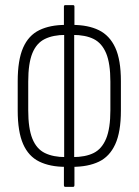

<svg xmlns="http://www.w3.org/2000/svg" viewBox="-20 -715 540 748"><path d="M235 -65Q175 -65 133 -85.5Q91 -106 70 -154Q49 -202 49 -284V-399Q49 -481 70 -529Q91 -577 133 -597.5Q175 -618 235 -618H262Q323 -618 365 -597.5Q407 -577 429 -529.5Q451 -482 451 -399V-284Q451 -201 429 -153Q407 -105 365 -85Q323 -65 262 -65ZM235 -103H263Q313 -103 345 -119Q377 -135 393.5 -175Q410 -215 410 -285V-397Q410 -468 393.5 -507.5Q377 -547 345 -563Q313 -579 263 -579H235Q187 -579 154.5 -563Q122 -547 106 -507.5Q90 -468 90 -397V-285Q90 -215 106 -175Q122 -135 154.5 -119Q187 -103 235 -103ZM234 13Q229 13 229 6V-67L230 -77V-602L229 -610V-689Q229 -695 234 -695H265Q270 -695 270 -689V-610L269 -601V-77L270 -67V6Q270 13 265 13Z"/></svg>

Font: Sofia Sans Extra Condensed Light
Style: Regular
Weight: 300
Designer: Botio Nikoltchev, Ani Petrova
Foundry: lettersoup
Version: Version 4.101